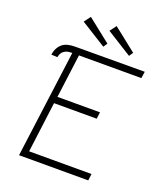

<svg xmlns="http://www.w3.org/2000/svg" viewBox="-156 -978 931 1082"><g transform="rotate(20 309.5 -437.0)"><path d="M122 -632Q106 -621 101 -594L64 -596Q71 -640 99 -663Q124 -684 176 -684L592 -685L586 -645H212L178 -384H433L428 -344H172L133 -41H507L502 -1H87L172 -645Q153 -645 142 -642Q131 -639 122 -632ZM172 -833 201 -872 340 -762 324 -738ZM326 -834 355 -873 494 -763 478 -739Z"/></g></svg>

Font: Bellota Light
Style: Italic
Weight: 300
Italic angle: -7.5°
Designer: Kemie Guaida
Foundry: Kemie Guaida
Version: Version 4.001